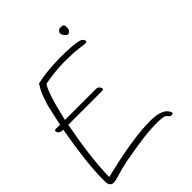

<svg xmlns="http://www.w3.org/2000/svg" viewBox="-229 -906 1066 1066"><g transform="rotate(-45 304.5 -372.5)"><path d="M33.5 37Q15.5 37 7.6 20Q3.8 12 4.2 -1.5Q4.5 -15 4 -26Q4.5 -89 14.6 -175Q24.7 -261 43.8 -369Q16.8 -369 9.1 -385Q1.2 -402 20.2 -402L50.4 -401Q60.6 -448 67.7 -480Q74.8 -512 79.6 -530Q87.9 -559 99.6 -588.5Q111.3 -618 129.8 -646Q172.5 -656 219.5 -660.5Q266.5 -665 317.5 -665Q407.5 -665 448.5 -656Q462.2 -653 468.6 -649Q475.1 -645 478.7 -638Q486.6 -621 471.6 -621Q459.6 -621 422.8 -626.5Q386.1 -632 316.1 -632Q282.1 -632 243 -628Q203.9 -624 158.8 -616Q131.2 -584 88.4 -401H333.4Q349.4 -401 357.1 -385Q364.8 -369 348.8 -369H82.8Q40.1 -147 38.3 -3Q280.5 -63 418.5 -63Q514.5 -63 536.1 -17Q543.8 -1 527.8 -1Q514.8 -1 508.5 -11Q502.9 -22 484.6 -25.5Q466.3 -29 431.3 -29Q387.3 -29 335.8 -22.5Q284.3 -16 227.6 -6Q145.6 7 97.6 22Q49.5 37 33.5 37ZM440.7 -725Q434.4 -722 423.3 -733Q412.3 -744 409.7 -755Q407.4 -765 413.8 -772Q420.2 -779 422 -780Q426.7 -781 431.1 -781.5Q435.5 -782 439.5 -782Q456.5 -782 459.7 -768Q460.4 -765 460.3 -757Q460.4 -748 456.8 -739.5Q453.3 -731 440.7 -725Z"/></g></svg>

Font: Oooh Baby
Style: Normal
Weight: 400
Designer: Robert E. Leuschke
Foundry: Robert E. Leuschke
Version: Version 1.011; ttfautohint (v1.8.3)